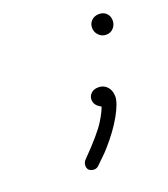

<svg xmlns="http://www.w3.org/2000/svg" viewBox="-80 -306 422 481"><g transform="rotate(-20 131.5 -65.0)"><path d="M236 -191Q224 -191 216 -199.5Q208 -208 208 -219Q208 -231 216 -238.5Q224 -246 236 -246Q248 -246 255.5 -238.5Q263 -231 263 -219Q263 -208 255.5 -199.5Q248 -191 236 -191ZM92 116Q83 116 77 110Q74 105 74 100Q74 90 82 83Q129 35 144 11Q159 -13 163 -26Q145 -35 145 -51Q145 -60 152 -67Q159 -74 172 -74Q186 -74 195 -64Q204 -54 204 -38Q204 -21 186.5 10.5Q169 42 138 77Q131 85 122 93.5Q113 102 103 112Q98 116 92 116Z"/></g></svg>

Font: Meow Script
Style: Regular
Weight: 400
Designer: Robert E. Leuschke
Foundry: Robert E. Leuschke
Version: Version 1.010; ttfautohint (v1.8.3)